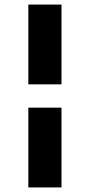

<svg xmlns="http://www.w3.org/2000/svg" viewBox="-20 -770 393 840"><path d="M104 -750H249V-401H104ZM104 -299H249V50H104Z"/></svg>

Font: Haskoy ExtraBold
Style: Regular
Weight: 800
Designer: Ertekin Erdin
Foundry: Ertekin Erdin
Version: Version 2.000; ttfautohint (v1.8.4.7-5d5b)